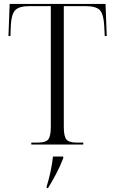

<svg xmlns="http://www.w3.org/2000/svg" viewBox="-20 -734 585 975"><path d="M139 0V-10H174Q212 -10 225 -26Q238 -42 238 -90V-703H132Q77 -703 57.5 -682.5Q38 -662 35 -606L33 -551H23L29 -714H516L522 -551H512L509 -606Q506 -662 487 -682.5Q468 -703 412 -703H304V-90Q304 -42 317 -26Q330 -10 368 -10H403V0ZM217 213Q228 177 236.5 138Q245 99 249 61H301V70Q287 107 265.5 148Q244 189 224 221H217Z"/></svg>

Font: Noto Serif Display SemiCondensed Light
Style: Regular
Weight: 300
Width: 4
Designer: Monotype Design Team
Foundry: Monotype Imaging Inc.
Version: Version 2.009